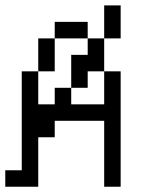

<svg xmlns="http://www.w3.org/2000/svg" viewBox="-20 -708 540 728"><path d="M62.5 -62.5H0V0H125V-187.5H187.5V-250H375Q375 -250 375 0H437.5V-437.5H375Q375 -437.5 375 -312.5H250V-375H187.5V-312.5H125Q125 -312.5 125 -437.5H62.5Q62.5 -437.5 62.5 -62.5ZM250 -375H312.5V-437.5H375Q375 -437.5 375 -562.5H312.5V-500H250Q250 -500 250 -375ZM125 -437.5H187.5Q187.5 -437.5 187.5 -562.5H125Q125 -562.5 125 -437.5ZM187.5 -562.5H312.5V-625H187.5ZM375 -562.5H437.5Q437.5 -562.5 437.5 -687.5H375Q375 -687.5 375 -562.5Z"/></svg>

Font: UnifontExMono
Style: Regular
Weight: 500
Version: Version 15.0.06